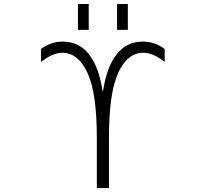

<svg xmlns="http://www.w3.org/2000/svg" viewBox="-20 -952 1040 973"><path d="M532.2 -253.9V1H470.7V-253.9Q470.7 -481.4 423.3 -583Q376 -684.6 295.9 -684.6Q247.1 -684.6 187.5 -637.7V-704.1Q239.3 -741.2 297.9 -741.2Q383.8 -741.2 434.6 -671.9Q482.4 -608.4 501 -484.4Q519.5 -608.4 567.4 -671.9Q618.2 -741.2 704.1 -741.2Q763.7 -741.2 814.5 -704.1V-637.7Q756.8 -684.6 706.1 -684.6Q626 -684.6 579.1 -583Q532.2 -481.4 532.2 -253.9ZM375 -800.8V-931.6H429.7V-800.8ZM573.2 -800.8V-931.6H627.9V-800.8Z"/></svg>

Font: GenEi Gothic M Light
Style: Regular
Weight: 300
Designer: o_tamon (Modified); [Source Han Sans]
Ryoko NISHIZUKA  (kana & ideographs); Paul D. Hunt (Latin, Greek & Cyrillic); Wenl
Version: Version 1.1a;Original Version 1.004